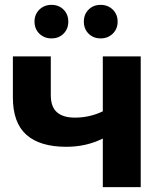

<svg xmlns="http://www.w3.org/2000/svg" viewBox="-20 -770 674 790"><path d="M559 -538V0H403V-200Q335 -166 253 -166Q144 -166 88.5 -215.5Q33 -265 33 -369V-538H189V-379Q189 -330 214.5 -308Q240 -286 288 -286Q349 -286 403 -312V-538ZM122 -681Q122 -711 142 -730.5Q162 -750 192 -750Q222 -750 241.5 -730.5Q261 -711 261 -681Q261 -651 241.5 -631.5Q222 -612 192 -612Q162 -612 142 -631.5Q122 -651 122 -681ZM325 -681Q325 -711 344.5 -730.5Q364 -750 394 -750Q424 -750 444 -730.5Q464 -711 464 -681Q464 -651 444 -631.5Q424 -612 394 -612Q364 -612 344.5 -631.5Q325 -651 325 -681Z"/></svg>

Font: Montserrat-Bold
Style: Bold
Weight: 700
Version: Version 7.200